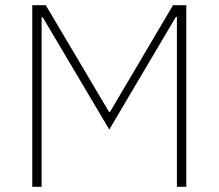

<svg xmlns="http://www.w3.org/2000/svg" viewBox="-20 -718 840 738"><path d="M660 -653H656L400 -220L144 -652H140V0H104V-698H156L399 -288H403L645 -698H696V0H660Z"/></svg>

Font: Plexus Sans ExtraLight
Style: Regular
Weight: 250
Version: Version 2.001;PS 002.001;hotconv 1.0.70;makeotf.lib2.5.58329